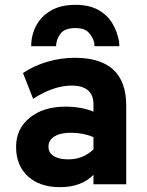

<svg xmlns="http://www.w3.org/2000/svg" viewBox="-20 -762 608 794"><path d="M228.5 12Q144 12 95.2 -33Q46.5 -78 46.5 -154.5Q46.5 -229.5 103 -275.2Q159.5 -321 251 -321Q283.5 -321 314.2 -315.5Q345 -310 366.5 -300V-330.5Q366.5 -408 276 -408Q201.5 -408 117 -353.5L75 -460Q120.5 -490.5 176.2 -506.8Q232 -523 289.5 -523Q502 -523 502 -325.5V0H366.5V-39Q316 12 228.5 12ZM262.5 -103Q323 -103 366.5 -144V-195Q324 -213 273.5 -213Q230 -213 205.2 -197.8Q180.5 -182.5 180.5 -155Q180.5 -130.5 202 -116.8Q223.5 -103 262.5 -103ZM109 -571Q109 -616.5 129.5 -655.5Q150 -694.5 190.5 -718.2Q231 -742 292 -742Q349 -742 386.5 -721Q424 -700 444.8 -665.2Q465.5 -630.5 472.5 -589.5Q473 -585 473.2 -580.2Q473.5 -575.5 473.5 -571H370.5Q370.5 -575.5 370.2 -580.2Q370 -585 368.5 -589.5Q362 -611.5 345.2 -628.8Q328.5 -646 292 -646Q247 -646 229.5 -621.8Q212 -597.5 212 -571Z"/></svg>

Font: Overpass ExtraBold
Style: Regular
Weight: 800
Designer: Delve Withrington, Dave Bailey, Thomas Jockin
Foundry: Delve Fonts LLC
Version: Version 4.000; ttfautohint (v1.8.3)